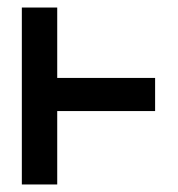

<svg xmlns="http://www.w3.org/2000/svg" viewBox="-20 -490 473 510"><path d="M392 -195H132V0H38V-470H132V-283H392Z"/></svg>

Font: New Athena Unicode
Style: Bold
Weight: 700
Designer: J. Rusten 1997; rev. by R. Hancock 2001, 2002, rev. by D. Mastronarde 2002-2021
Foundry: Society for Classical Studies (formerly American Philological Association)
Version: Version 5.008